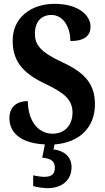

<svg xmlns="http://www.w3.org/2000/svg" viewBox="-20 -744 546 1001"><path d="M228 237C301 237 353 197 353 127C353 73 314 41 259 35L264 9C392 0 475 -78 475 -200C475 -300 429 -362 308 -418C189 -473 162 -511 162 -569C162 -631 196 -666 248 -666C314 -666 347 -596 347 -530C422 -530 452 -559 452 -605C452 -663 391 -724 264 -724C141 -724 46 -651 46 -533C46 -434 89 -368 210 -310C306 -264 358 -230 358 -157C358 -94 320 -47 254 -47C185 -47 127 -104 125 -217C74 -217 29 -192 29 -128C29 -65 72 2 214 9L200 78C238 82 266 91 266 130C266 167 245 178 211 178C196 178 174 175 153 170V226C174 233 211 237 228 237Z"/></svg>

Font: Noto Serif Devanagari Condensed
Style: Bold
Weight: 700
Width: 3
Designer: Universal Thirst, Indian Type Foundry and the Monotype Design Team
Foundry: Monotype Imaging Inc.
Version: Version 2.004